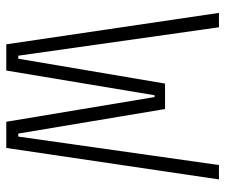

<svg xmlns="http://www.w3.org/2000/svg" viewBox="-74 -660 733 626"><g transform="rotate(90 293.0 -346.5)"><path d="M124 0H209.5L290 -483.4H295.9L376.5 0H461.9L564.5 -693.4H517.6L424.8 -39.1H415L335 -517.6H252L170.9 -39.1H161.1L68.4 -693.4H21.5Z"/></g></svg>

Font: Cascadia Code PL ExtraLight
Style: Regular
Weight: 200
Monospace: yes
Designer: Aaron Bell
Foundry: Saja Typeworks
Version: Version 2404.023